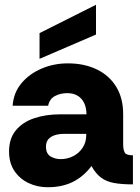

<svg xmlns="http://www.w3.org/2000/svg" viewBox="-20 -774 588 806"><path d="M180 12Q137 12 100 -5.5Q63 -23 40.5 -56.5Q18 -90 18 -138Q18 -193 47 -227.5Q76 -262 124.5 -278Q173 -294 231 -294H343Q343 -320 334 -340Q325 -360 307 -371.5Q289 -383 262 -383Q234 -383 211 -371Q188 -359 182 -330H33Q37 -385 70 -424.5Q103 -464 154.5 -486Q206 -508 265 -508Q334 -508 386.5 -482.5Q439 -457 468 -409.5Q497 -362 497 -295V-168Q497 -146 503.5 -134Q510 -122 538 -122V0Q490 0 458 -6Q426 -12 404 -28.5Q382 -45 364 -77Q331 -33 286 -10.5Q241 12 180 12ZM234 -106Q263 -106 287.5 -118.5Q312 -131 327 -154Q342 -177 342 -206V-212H247Q227 -212 210 -206.5Q193 -201 183 -189.5Q173 -178 173 -158Q173 -129 192 -117.5Q211 -106 234 -106ZM146 -527V-635L383 -754V-629Z"/></svg>

Font: Rethink Sans ExtraBold
Style: Regular
Weight: 800
Designer: The Rethink Sans project authors (Hans Thiessen). DM Sans designed by Colophon Foundry.
Foundry: Rethink Communications LLC
Version: Version 1.001